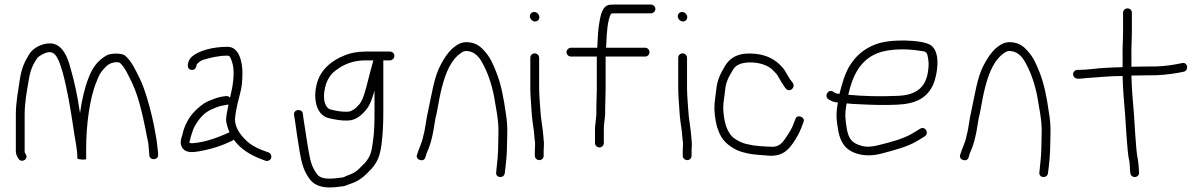

<svg xmlns="http://www.w3.org/2000/svg" viewBox="-20 -703 5320 849"><path d="M679 -20V-27C675.1 -54.6 674.7 -75.7 669 -103C664.1 -132.1 660.2 -152.9 653 -184C640 -240.2 620.8 -308.2 598 -356C579.6 -392.7 561.3 -434 532 -458C515.7 -468.9 471.2 -468.1 453 -459C412.9 -436.7 388.6 -404.4 371 -357C355.9 -321.3 340 -253.5 334 -203C332.7 -209.7 331.7 -215.3 331 -220C322.4 -278.6 308.9 -343.1 293 -397C285 -427.7 277 -449.7 269 -463C255.8 -487.2 237 -507.6 208 -511C166.9 -513.7 127.1 -490.9 111 -466C89.4 -432.5 75.9 -402.7 68 -354C60.8 -301.9 50 -253.1 50 -195V-33C50 -20.9 55.8 -11 61 -2C69.9 13.5 91.5 9.4 96.5 -5.5C100.5 -17.4 89 -23.8 89 -33V-195C89 -251.2 98.5 -298.7 107 -348C113.1 -389.5 124.5 -416.3 143 -444C150.1 -454.7 173.5 -467 186 -470.5C212.9 -478 225.2 -462.4 235 -444C241 -433.3 248 -414.3 256 -387C277.1 -311.2 291.5 -223.2 304 -141C309.8 -91.8 322 -51.9 322 -3C322 3.1 361 4.6 361 0V-49C361 -146.6 376.4 -271.7 407 -342C417.2 -369.1 423.9 -382.5 439.5 -399C454.9 -415.3 463.8 -424.5 492 -428C500.7 -428 506.3 -427.3 509 -426C533.2 -405.8 547 -369.6 563 -339C599.8 -261.6 617.1 -162.3 636 -68C637.1 -56.3 638.5 -33.5 640 -23V-16C643.1 8.5 682.2 5.8 679 -20Z M997 -271C991.7 -277 985.7 -279.3 979 -278L963 -276C938.8 -271.7 920.8 -264 899 -255C876.5 -244.4 857 -227 841 -211C815.4 -185.4 794.5 -147.4 786 -105C781.7 -92 776.2 -77.8 781 -61C786.5 -38 809.4 -27.7 839 -31C849 -31.7 864.7 -34.3 886 -39C930.3 -48.1 968.2 -62.3 1003 -79L1014 -85C1045.3 -41.9 1090 -15.6 1144 4L1154 8C1159.3 9.3 1164.5 8.8 1169.5 6.5C1185.3 -0.9 1181.8 -24.8 1167 -29L1156 -33C1129.4 -41.9 1103.2 -54.1 1082 -70C1056.1 -91.6 1019 -129.6 1019 -176C1021.3 -203.8 1026.2 -227.8 1033 -255L1041 -287C1049.3 -316.8 1052 -344.9 1052 -381C1052 -431.5 1035.9 -496 987 -496C922.8 -496 856.7 -480.7 824 -448C812.1 -436.1 799.5 -397.6 826.5 -394C842 -391.9 848.4 -404.8 850 -418L851 -420C859 -426.7 864.8 -433.9 877 -438C909.3 -447.7 945.6 -457 986 -457C994.9 -457 996.4 -452.3 1001 -443C1008.5 -425.4 1013 -406.2 1013 -382C1013 -336.9 1005.5 -307.7 997 -271ZM990 -241C989.3 -238.3 989 -235.7 989 -233C985 -211.8 981.4 -199.3 980 -178C978.8 -159.4 987.9 -133.7 995 -118C952.3 -99 892.5 -74.4 835 -70C829 -69.3 823.3 -69.7 818 -71V-77C820 -82.3 821.7 -88.7 823 -96C827.6 -109.9 832 -127 839 -141C856.4 -172.9 879.8 -203.9 915 -219C933.7 -227.2 947.5 -233.7 969 -237L985 -240C987 -240 988.7 -240.3 990 -241Z M1631 -436C1622.2 -405.1 1615.3 -379.2 1606 -342C1598 -311.2 1587.2 -264.5 1570 -243C1557.8 -228.9 1538.8 -209 1516 -209C1491.4 -207.6 1465.3 -213.2 1445 -218C1416.7 -223.2 1408.9 -263.6 1414 -297C1420.3 -344.1 1439.9 -377.6 1475 -399C1505.1 -420.8 1545.6 -436 1596 -436ZM1704 -475H1596C1560.9 -475 1525.6 -468.2 1499 -456C1454.3 -438.1 1413.7 -406.4 1393.5 -366C1361.4 -301.8 1364.4 -195.6 1436 -180C1458.4 -175 1489 -168.6 1517 -170C1554.2 -170 1581.7 -196.2 1600 -219C1616.1 -237.9 1627.8 -272.4 1636 -303V-212C1636 -158.4 1635.5 -117.9 1628 -69C1622 -24.6 1615.1 -9.1 1595 16L1567 44C1553.8 57.2 1537 66 1519 72C1502.8 77.8 1500.8 83 1482 83C1465.3 85.2 1454.4 87 1438 87C1415.5 87 1391.5 82.6 1381 66C1359.7 35 1353 14.8 1344 -39C1334.3 -92.9 1330.1 -131.4 1322 -178L1319 -201C1315.6 -224.5 1276.8 -220.3 1280 -195L1284 -172C1290.1 -125 1296.4 -87.1 1305 -32C1314.9 25.4 1324.5 53.8 1348 87C1366.4 114 1398.1 126 1439 126C1455.4 126 1468.5 124.4 1485 122C1508.6 120.7 1512.5 115 1532 109C1572.9 95.4 1596.5 71.2 1624 42C1649.3 11.9 1659.6 -11.3 1667 -64C1673.2 -115 1675 -156.2 1675 -212V-436H1704C1714.6 -436 1724 -445.4 1724 -456C1724 -466.6 1714.6 -475 1704 -475Z M1861 -7C1864.5 -20.8 1868 -30.9 1874 -43C1883.5 -66.7 1888.7 -87.2 1894.5 -115C1900.6 -144.2 1902.9 -173.7 1911 -203C1916.2 -227.9 1922.9 -270.2 1929 -296C1944.3 -360.4 1964.3 -423.4 2007 -460C2017.8 -468.1 2027.5 -478.7 2045 -477.5C2082.8 -474.8 2102.5 -446 2117 -417C2140.8 -374.1 2160.7 -309.3 2169 -251C2175.1 -215.5 2179.8 -192.3 2183 -156C2185.6 -127.8 2183 -93.1 2183 -65C2183 -21.9 2178.3 20.1 2174 59C2170.7 85.3 2209 86.8 2212 63C2217 23 2222 -18.4 2222 -64C2222 -78.7 2222.3 -94 2223 -110C2224.3 -143.7 2221.2 -177.4 2216 -206C2207.6 -267.7 2195.4 -332.1 2174.5 -384C2159.7 -420.8 2148.2 -447.7 2126 -473C2106.3 -496.9 2084.5 -515 2046 -516.5C2016.1 -517.6 1999 -503.3 1982 -490C1960.5 -470.8 1944.6 -446.4 1930 -419C1898.9 -363.7 1889 -283.9 1873 -212C1863.8 -175.3 1862 -138 1852 -103C1846.9 -72.3 1832.1 -47.3 1824 -19C1815.3 4.3 1854.3 16.6 1861 -7Z M2325 -448V-313C2325 -279.8 2328.5 -248.4 2330 -219C2331.7 -184 2336.4 -154.6 2341 -121.5C2342.8 -108.4 2343.5 -84 2346 -74V-59C2345.3 -51.7 2345 -44.7 2345 -38V-14C2345 -3.4 2354.4 5 2365 5C2375.6 5 2384 -3.4 2384 -14V-38C2384 -44 2384.3 -50.3 2385 -57V-77C2384.3 -77.7 2383.7 -84.3 2383 -97C2379.9 -140.1 2371.2 -177 2369 -222C2367.5 -250 2364 -281.2 2364 -313V-448C2364 -458.6 2354.6 -467 2344 -467C2333.4 -467 2325 -458.6 2325 -448ZM2323 -631C2323 -619.9 2334 -608 2345.5 -608C2356.8 -608 2365 -616.2 2365 -627.5C2365 -638.8 2353.8 -650 2342.5 -650C2331.5 -650 2323 -641.9 2323 -631Z M2505 -453H2619V-308C2619 -279.8 2617 -252.4 2617 -226V-198L2615 -176C2613.7 -160.3 2611 -146 2611 -131V-70C2611 -59.7 2620.3 -51 2630.5 -51C2640.7 -51 2650 -59.7 2650 -70V-130C2650 -153.8 2654.2 -173.8 2656 -197V-226C2656 -252.5 2658 -279.6 2658 -308V-453H2833C2843.6 -453 2852 -461.4 2852 -472C2852 -482.6 2843.6 -492 2833 -492H2660C2660.7 -498 2661 -503.7 2661 -509C2663.1 -557.1 2665.3 -609.7 2682 -643C2687.3 -643.7 2692.3 -644 2697 -644H2858C2868.6 -644 2878 -652.4 2878 -663C2878 -673.6 2868.6 -683 2858 -683H2697C2690.3 -683 2683.3 -682.7 2676 -682C2641.2 -676.8 2635 -632.2 2629 -596C2624.8 -569.6 2623.3 -540.1 2622 -511C2622 -505 2621.7 -498.7 2621 -492H2505C2494.4 -492 2485 -482.6 2485 -472C2485 -461.4 2494.4 -453 2505 -453Z M2979 -448V-313C2979 -279.8 2982.5 -248.4 2984 -219C2985.7 -184 2990.4 -154.6 2995 -121.5C2996.8 -108.4 2997.5 -84 3000 -74V-59C2999.3 -51.7 2999 -44.7 2999 -38V-14C2999 -3.4 3008.4 5 3019 5C3029.6 5 3038 -3.4 3038 -14V-38C3038 -44 3038.3 -50.3 3039 -57V-77C3038.3 -77.7 3037.7 -84.3 3037 -97C3033.9 -140.1 3025.2 -177 3023 -222C3021.5 -250 3018 -281.2 3018 -313V-448C3018 -458.6 3008.6 -467 2998 -467C2987.4 -467 2979 -458.6 2979 -448ZM2977 -631C2977 -619.9 2988 -608 2999.5 -608C3010.8 -608 3019 -616.2 3019 -627.5C3019 -638.8 3007.8 -650 2996.5 -650C2985.5 -650 2977 -641.9 2977 -631Z M3486 -336 3480 -344C3463.7 -363 3454.1 -390.9 3437 -408C3410.2 -438.2 3372.8 -459.6 3321 -465C3251.9 -472.3 3209.7 -452.9 3184 -408C3165.4 -376.1 3151.2 -349.8 3147 -305C3143.3 -269.4 3139 -256.1 3139 -221C3140.6 -187.8 3145.6 -152.5 3156 -127C3170.8 -82.7 3200.4 -58.3 3239 -39C3266.2 -27.1 3301.5 -20.3 3336 -18L3365 -16C3440.2 -6 3468.5 -40.7 3497 -86C3514.9 -115.5 3519.3 -126.3 3529 -153L3533 -163C3542.8 -186 3503 -200.2 3497 -176L3493 -166C3490.3 -159.3 3487.3 -151.7 3484 -143C3477.4 -127.1 3449.5 -83.5 3438 -72C3426.8 -60.8 3414.1 -54 3395 -54C3385.7 -54 3376.7 -54.3 3368 -55L3339 -57C3317.6 -58.5 3301.7 -61.1 3282 -66C3260.6 -70.3 3246.6 -78.8 3230 -89C3194.2 -112.9 3181.2 -163.8 3178 -221C3178 -253.9 3182.5 -266.2 3186 -301C3189 -339.6 3201.9 -361.8 3218 -389C3229.9 -410.4 3240.3 -416.1 3261 -423C3308.9 -434 3364.8 -421.8 3392 -398L3409 -381C3413.7 -376.3 3417 -372 3419 -368C3427.8 -352.2 3444 -325.3 3454 -312C3470.4 -292.3 3498.8 -313.5 3486 -336Z M3731 -284C3750.4 -371.4 3785.8 -438.7 3860.5 -468C3907.7 -486.5 3983.5 -488.8 4044 -479C4071.1 -475.7 4078.1 -474.7 4082 -455C4086.9 -430.7 4087.7 -419.7 4084 -390C4074.2 -314.7 4030.1 -281 3944 -279C3871.5 -275.7 3798.8 -277.5 3731 -284ZM3724 -246C3738.7 -244 3757.7 -242.7 3781 -242C3836.9 -239.2 3886.3 -237.4 3945 -240C4031.8 -243.6 4079.2 -270.1 4107 -330C4125.5 -375.4 4138.9 -463.8 4102 -498C4083.3 -518.2 4021.4 -522.8 3980 -524C3928.1 -524 3883.9 -520.3 3845.5 -504.5C3799.1 -485.5 3764.1 -455.7 3737 -412C3715.8 -377.3 3703.2 -333 3692 -288C3688.7 -288.7 3685.7 -289 3683 -289C3673.8 -290.3 3670.6 -293 3665 -297C3644 -312 3623.1 -280.7 3642 -265C3653.1 -258 3663.4 -251.8 3680 -250H3685C3675.5 -195.9 3678.3 -173.8 3687 -123C3691.7 -97.7 3700.3 -76.7 3713 -60C3740.9 -23.7 3804.8 -5.1 3874 -23C3936.2 -39.5 3991.1 -52.6 4038 -81L4069 -100C4089.9 -114.9 4071.4 -146.8 4049 -134L4018 -115C3973.6 -88.4 3923.2 -75.8 3864 -61C3834.7 -53 3809 -52.3 3787 -59C3746.9 -70.6 3733.5 -89.2 3725 -130C3717.9 -176.7 3714.6 -193 3723 -242C3723 -242.7 3723.3 -244 3724 -246Z M4263 -7C4266.5 -20.8 4270 -30.9 4276 -43C4285.5 -66.7 4290.7 -87.2 4296.5 -115C4302.6 -144.2 4304.9 -173.7 4313 -203C4318.2 -227.9 4324.9 -270.2 4331 -296C4346.3 -360.4 4366.3 -423.4 4409 -460C4419.8 -468.1 4429.5 -478.7 4447 -477.5C4484.8 -474.8 4504.5 -446 4519 -417C4542.8 -374.1 4562.7 -309.3 4571 -251C4577.1 -215.5 4581.8 -192.3 4585 -156C4587.6 -127.8 4585 -93.1 4585 -65C4585 -21.9 4580.3 20.1 4576 59C4572.7 85.3 4611 86.8 4614 63C4619 23 4624 -18.4 4624 -64C4624 -78.7 4624.3 -94 4625 -110C4626.3 -143.7 4623.2 -177.4 4618 -206C4609.6 -267.7 4597.4 -332.1 4576.5 -384C4561.7 -420.8 4550.2 -447.7 4528 -473C4508.3 -496.9 4486.5 -515 4448 -516.5C4418.1 -517.6 4401 -503.3 4384 -490C4362.5 -470.8 4346.6 -446.4 4332 -419C4300.9 -363.7 4291 -283.9 4275 -212C4265.8 -175.3 4264 -138 4254 -103C4248.9 -72.3 4234.1 -47.3 4226 -19C4217.3 4.3 4256.3 16.6 4263 -7Z M4745 -355H4752C4758 -355 4765.7 -355.7 4775 -357C4829.7 -360.4 4883.7 -367 4944 -367C4945.4 -309.2 4949.9 -253.9 4955 -198C4957.1 -168 4965.4 -21.1 4972 1C4974.8 7.9 4977 43.6 4977 52L4978 62C4981.1 86.6 5017 85.7 5017 60L5016 50C5016 36.6 5012 -1 5009 -11C5003.4 -39.2 4996.1 -170.7 4994 -201C4988.9 -256.9 4984.4 -311 4983 -369H4988C5011.3 -369.7 5034.3 -370 5057 -370C5101.5 -368.7 5152.6 -374.3 5189 -381L5215 -386C5238.4 -392.7 5231.4 -430.1 5207 -424L5181 -419C5147.2 -412.2 5098.8 -407.7 5057 -409C5033.7 -409 5010 -408.7 4986 -408H4983V-451C4981.9 -494.5 4985 -525.6 4985 -564V-647C4985 -657.6 4976.6 -666 4966 -666C4955.4 -666 4946 -657.6 4946 -647V-564C4946 -525.4 4942.9 -494.8 4944 -451V-406C4920.3 -406 4888.7 -403.9 4868 -403C4826.5 -401.2 4792 -394 4752 -394H4745C4734.4 -394 4725 -385.6 4725 -375C4725 -364.4 4734.4 -355 4745 -355Z"/></svg>

Font: Just Breathe
Style: Regular
Weight: 400
Foundry: Cannot Into Space Fonts
Version: Version 0.72